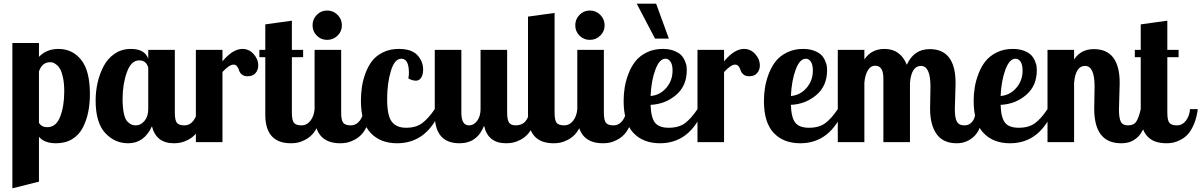

<svg xmlns="http://www.w3.org/2000/svg" viewBox="-20 -770 6508 1040"><path d="M47 250V-537H191V-462Q232 -505 297 -505Q372 -505 419.5 -446Q467 -387 467 -261Q467 -209 458 -164Q449 -119 429 -79.5Q409 -40 372 -17Q335 6 284 6Q220 6 191 -29V214ZM191 -104Q206 -81 236 -81Q284 -81 306 -138Q328 -195 328 -275Q328 -317 321.5 -348Q315 -379 306.5 -394.5Q298 -410 286 -419.5Q274 -429 266.5 -431Q259 -433 251 -433Q208 -433 191 -383Z M498 -226Q498 -274 508.5 -321.5Q519 -369 541 -411Q563 -453 601 -479Q639 -505 689 -505Q764 -505 783 -452V-500H927V-160Q927 -119 938 -105Q949 -91 979 -91Q1008 -91 1027.5 -116Q1047 -141 1050 -179H1092Q1086 -132 1071 -97Q1056 -62 1038.5 -43Q1021 -24 998.5 -12.5Q976 -1 958.5 2.5Q941 6 922 6Q826 6 803 -86Q761 6 674 6Q601 6 549.5 -50Q498 -106 498 -226ZM644 -235Q644 -185 651.5 -153Q659 -121 672.5 -109Q686 -97 695 -94Q704 -91 718 -91Q742 -91 762.5 -115Q783 -139 783 -179V-404Q772 -443 734 -443Q690 -443 667 -378Q644 -313 644 -235Z M1041 0V-500H1185V-438Q1241 -505 1293 -505Q1329 -505 1354 -477Q1379 -449 1379 -416Q1379 -392 1364.5 -374.5Q1350 -357 1321 -357Q1301 -357 1289.5 -367Q1278 -377 1275 -388.5Q1272 -400 1264.5 -410Q1257 -420 1245 -420Q1222 -420 1185 -380V0Z M1385 -460V-500H1417V-638L1561 -658V-500H1622V-460H1561V-160Q1561 -119 1572 -105Q1583 -91 1613 -91Q1642 -91 1661.5 -116Q1681 -141 1684 -179H1726Q1720 -132 1705 -97Q1690 -62 1672.5 -43Q1655 -24 1632.5 -12.5Q1610 -1 1592.5 2.5Q1575 6 1556 6Q1417 6 1417 -149V-460Z M1696 -577Q1673 -600 1673 -633Q1673 -666 1696 -689.5Q1719 -713 1752 -713Q1785 -713 1808.5 -689.5Q1832 -666 1832 -633Q1832 -600 1808.5 -577Q1785 -554 1752 -554Q1719 -554 1696 -577ZM1684 -149V-500H1828V-160Q1828 -119 1839 -105Q1850 -91 1880 -91Q1909 -91 1928.5 -116Q1948 -141 1951 -179H1993Q1987 -132 1972 -97Q1957 -62 1939.5 -43Q1922 -24 1899.5 -12.5Q1877 -1 1859.5 2.5Q1842 6 1823 6Q1684 6 1684 -149Z M1935 -224Q1935 -261 1940 -297Q1945 -333 1959 -371.5Q1973 -410 1995 -439Q2017 -468 2054.5 -486.5Q2092 -505 2140 -505Q2210 -505 2241 -471Q2272 -437 2272 -393Q2272 -366 2261.5 -349.5Q2251 -333 2233 -333Q2213 -333 2192 -345Q2195 -362 2195 -375Q2195 -452 2154 -452Q2117 -452 2097 -385Q2077 -318 2077 -233Q2077 -144 2102 -111Q2127 -78 2180 -78Q2234 -78 2267.5 -103.5Q2301 -129 2335 -179H2369Q2295 6 2131 6Q2041 6 1988 -49.5Q1935 -105 1935 -224Z M2335 -149V-500H2479V-160Q2479 -91 2520 -91Q2547 -91 2565 -116Q2583 -141 2583 -179V-500H2727V-160Q2727 -122 2737 -106.5Q2747 -91 2773 -91Q2841 -91 2850 -179H2892Q2886 -132 2871 -97Q2856 -62 2838.5 -43Q2821 -24 2798.5 -12.5Q2776 -1 2758 2.5Q2740 6 2721 6Q2623 6 2602 -89Q2565 6 2469 6Q2335 6 2335 -149Z M2840 -149V-680L2984 -700V-160Q2984 -119 2995 -105Q3006 -91 3036 -91Q3065 -91 3084.5 -116Q3104 -141 3107 -179H3149Q3143 -132 3128 -97Q3113 -62 3095.5 -43Q3078 -24 3055.5 -12.5Q3033 -1 3015.5 2.5Q2998 6 2979 6Q2840 6 2840 -149Z M3119 -577Q3096 -600 3096 -633Q3096 -666 3119 -689.5Q3142 -713 3175 -713Q3208 -713 3231.5 -689.5Q3255 -666 3255 -633Q3255 -600 3231.5 -577Q3208 -554 3175 -554Q3142 -554 3119 -577ZM3107 -149V-500H3251V-160Q3251 -119 3262 -105Q3273 -91 3303 -91Q3332 -91 3351.5 -116Q3371 -141 3374 -179H3416Q3410 -132 3395 -97Q3380 -62 3362.5 -43Q3345 -24 3322.5 -12.5Q3300 -1 3282.5 2.5Q3265 6 3246 6Q3107 6 3107 -149Z M3358 -223Q3358 -261 3364 -297.5Q3370 -334 3385 -372.5Q3400 -411 3423 -439.5Q3446 -468 3484 -486.5Q3522 -505 3570 -505Q3606 -505 3632 -494.5Q3658 -484 3670.5 -470.5Q3683 -457 3690.5 -438.5Q3698 -420 3699 -409.5Q3700 -399 3700 -389Q3700 -305 3642 -255.5Q3584 -206 3504 -202Q3506 -134 3527.5 -106Q3549 -78 3602 -78Q3657 -78 3690.5 -103Q3724 -128 3758 -179H3792Q3718 6 3555 6Q3464 6 3411 -50Q3358 -106 3358 -223ZM3429 -750H3534L3603 -561H3528ZM3504 -250Q3554 -254 3588.5 -293.5Q3623 -333 3623 -388Q3623 -420 3612 -436Q3601 -452 3585 -452Q3552 -452 3530 -393Q3508 -334 3504 -250Z M3758 0V-500H3902V-438Q3958 -505 4010 -505Q4046 -505 4071 -477Q4096 -449 4096 -416Q4096 -392 4081.5 -374.5Q4067 -357 4038 -357Q4018 -357 4006.5 -367Q3995 -377 3992 -388.5Q3989 -400 3981.5 -410Q3974 -420 3962 -420Q3939 -420 3902 -380V0Z M4118 -223Q4118 -261 4124 -297.5Q4130 -334 4145 -372.5Q4160 -411 4183 -439.5Q4206 -468 4244 -486.5Q4282 -505 4330 -505Q4366 -505 4392 -494.5Q4418 -484 4430.5 -470.5Q4443 -457 4450.5 -438.5Q4458 -420 4459 -409.5Q4460 -399 4460 -389Q4460 -305 4402 -255.5Q4344 -206 4264 -202Q4266 -134 4287.5 -106Q4309 -78 4362 -78Q4417 -78 4450.5 -103Q4484 -128 4518 -179H4552Q4478 6 4315 6Q4224 6 4171 -50Q4118 -106 4118 -223ZM4264 -250Q4314 -254 4348.5 -293.5Q4383 -333 4383 -388Q4383 -420 4372 -436Q4361 -452 4345 -452Q4312 -452 4290 -393Q4268 -334 4264 -250Z M4518 0V-500H4662V-448Q4700 -505 4771 -505Q4857 -505 4892 -419Q4930 -504 5016 -504Q5156 -504 5156 -320Q5156 -302 5154 -248Q5152 -194 5152 -177Q5152 -132 5163 -111.5Q5174 -91 5204 -91Q5226 -91 5239.5 -104Q5253 -117 5258 -132Q5263 -147 5270 -179H5312Q5298 -72 5258 -33Q5218 6 5162 6Q5089 6 5053.5 -43.5Q5018 -93 5018 -181Q5018 -193 5019 -241Q5020 -289 5020 -302Q5020 -413 4968 -413Q4917 -413 4909 -321V0H4765V-345Q4765 -414 4721 -414Q4695 -414 4680 -387.5Q4665 -361 4662 -321V0Z M5254 -223Q5254 -261 5260 -297.5Q5266 -334 5281 -372.5Q5296 -411 5319 -439.5Q5342 -468 5380 -486.5Q5418 -505 5466 -505Q5502 -505 5528 -494.5Q5554 -484 5566.5 -470.5Q5579 -457 5586.5 -438.5Q5594 -420 5595 -409.5Q5596 -399 5596 -389Q5596 -305 5538 -255.5Q5480 -206 5400 -202Q5402 -134 5423.5 -106Q5445 -78 5498 -78Q5553 -78 5586.5 -103Q5620 -128 5654 -179H5688Q5614 6 5451 6Q5360 6 5307 -50Q5254 -106 5254 -223ZM5400 -250Q5450 -254 5484.5 -293.5Q5519 -333 5519 -388Q5519 -420 5508 -436Q5497 -452 5481 -452Q5448 -452 5426 -393Q5404 -334 5400 -250Z M5654 0V-500H5798V-448Q5835 -504 5905 -504Q6045 -504 6045 -320Q6045 -302 6043 -248Q6041 -194 6041 -177Q6041 -131 6051 -111Q6061 -91 6090 -91Q6122 -91 6135.5 -112.5Q6149 -134 6159 -179H6201Q6193 -121 6177.5 -82.5Q6162 -44 6140.5 -25.5Q6119 -7 6098.5 -0.5Q6078 6 6053 6Q5907 6 5907 -181Q5907 -193 5908 -241Q5909 -289 5909 -302Q5909 -413 5857 -413Q5806 -413 5798 -321V0Z M6127 -460V-500H6159V-638L6303 -658V-500H6364V-460H6303V-160Q6303 -119 6314 -105Q6325 -91 6355 -91Q6384 -91 6403.5 -116Q6423 -141 6426 -179H6468Q6462 -132 6447 -97Q6432 -62 6414.5 -43Q6397 -24 6374.5 -12.5Q6352 -1 6334.5 2.5Q6317 6 6298 6Q6159 6 6159 -149V-460Z"/></svg>

Font: Lobster Two
Style: Bold
Weight: 700
Designer: Pablo Impallari
Foundry: Pablo Impallari. www.impallari.com
Version: Version 1.006